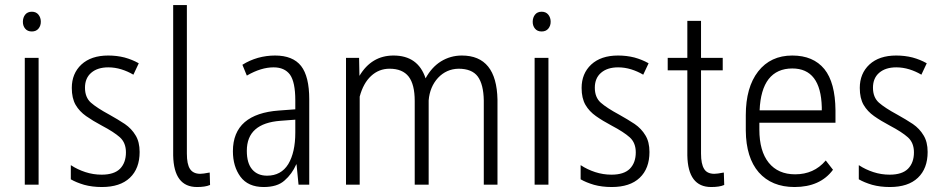

<svg xmlns="http://www.w3.org/2000/svg" viewBox="-20 -731 3747 760"><path d="M79.6 -672.9Q88.9 -684.6 106 -684.6Q123 -684.6 132.3 -672.9Q141.6 -661.1 141.6 -645Q141.6 -628.9 132.3 -617.7Q123 -606.4 106 -606.4Q88.9 -606.4 79.6 -617.7Q70.3 -628.9 70.6 -645.3Q70.8 -661.6 79.6 -672.9ZM132.8 0H131.3H79.6H78.1V-1.5V-500.5V-502H79.6H131.3H132.8V-500.5V-1.5Z M516.6 -195.3Q532.7 -169.4 532.7 -129.4Q532.7 -64 494.1 -27.3Q474.6 -8.8 447 0.2Q419.4 9.3 383.3 9.3Q344.7 9.3 313 0.5Q281.7 -8.8 260.7 -21L260.3 -21.5V-22V-75.2V-77.1L262.2 -76.2Q286.6 -60.1 317.9 -49.8Q349.1 -39.6 382.3 -39.6Q431.6 -39.6 455.1 -63Q478.5 -86.9 478.5 -127.9Q478.5 -165.5 455.1 -187Q431.2 -208.5 382.8 -233.9Q347.2 -252.9 320.8 -271.5Q294.4 -290 279.3 -315.9Q264.2 -342.3 264.2 -382.8Q264.2 -439.9 302.2 -475.6Q340.8 -511.2 408.2 -511.2H408.7Q442.4 -511.2 473.1 -503.4Q503.4 -495.1 528.3 -481L529.3 -480.5L528.8 -479.5L508.8 -437L508.3 -435.5L506.8 -436Q485.4 -448.7 460.4 -456.5Q434.6 -464.4 408.7 -464.4Q366.2 -464.4 341.3 -443.1Q316.4 -421.9 316.4 -383.8Q316.4 -345.7 339.8 -324.7Q363.8 -303.7 412.6 -277.3Q446.8 -258.3 474.1 -240.2Q501 -221.7 516.6 -195.3Z M719.7 -710.9V-123Q719.7 -81.1 731.9 -62.5Q744.1 -43.5 771.5 -43Q772 -43 772.5 -43Q784.2 -43 808.6 -47.9H810.1L811.5 1L810.5 1.5Q792.5 9.3 759.8 9.3Q668 9.3 665.5 -115.7V-710.9Z M1148.9 -206.1V-257.3L1090.8 -252.9Q1023.9 -248 990.5 -218.5Q957 -189 957 -133.8Q957 -85 978.3 -60.3Q999.5 -35.6 1037.1 -35.6Q1092.8 -35.6 1121.1 -81.5Q1148.9 -127.9 1148.9 -206.1ZM1001 -502Q1034.2 -511.2 1068.8 -511.2Q1139.2 -511.2 1171.9 -469.7Q1204.1 -428.2 1204.1 -337.9V-1V0H1202.6H1162.6H1161.6V-1L1153.8 -80.6H1152.8Q1135.7 -42 1106.4 -16.6Q1091.8 -3.4 1071.3 2.9Q1050.3 9.3 1023.9 9.3Q961.9 9.3 931.6 -31.7Q901.9 -72.3 901.9 -132.3Q901.9 -207 948.7 -247.6Q995.1 -287.1 1084 -293.5L1148.9 -298.3V-334Q1148.9 -405.8 1127.9 -435.5Q1106.4 -464.4 1063 -464.4Q1013.7 -464.4 958.5 -432.6L957.5 -431.6L956.5 -433.1L939.9 -473.6L939.5 -474.6L940.4 -475.1Q967.3 -492.2 1001 -502Z M1713.9 -422.9Q1681.2 -387.2 1676.8 -333.5V-1.5V0H1675.3H1623H1621.6V-1.5V-331.5Q1621.6 -396.5 1597.7 -427.7Q1573.2 -459 1522 -459Q1480 -459 1449 -430.4Q1418 -401.9 1403.8 -348.6V-1.5V0H1402.3H1351.1H1349.6V-1.5V-500.5V-502H1351.1H1399.9H1401.4V-500.5L1402.8 -430.7Q1450.7 -511.2 1537.6 -511.2Q1634.8 -511.2 1664.6 -420.9Q1688.5 -464.8 1725.1 -487.8Q1763.2 -511.2 1808.1 -511.2Q1945.8 -511.2 1949.2 -336.4V-1.5V0H1947.8H1896.5H1895V-1.5V-333Q1894 -397 1871.1 -428.2Q1848.1 -459 1794.9 -459Q1747.1 -458 1713.9 -422.9Z M2097.7 -672.9Q2106.9 -684.6 2124 -684.6Q2141.1 -684.6 2150.4 -672.9Q2159.7 -661.1 2159.7 -645Q2159.7 -628.9 2150.4 -617.7Q2141.1 -606.4 2124 -606.4Q2106.9 -606.4 2097.7 -617.7Q2088.4 -628.9 2088.6 -645.3Q2088.9 -661.6 2097.7 -672.9ZM2150.9 0H2149.4H2097.7H2096.2V-1.5V-500.5V-502H2097.7H2149.4H2150.9V-500.5V-1.5Z M2534.7 -195.3Q2550.8 -169.4 2550.8 -129.4Q2550.8 -64 2512.2 -27.3Q2492.7 -8.8 2465.1 0.2Q2437.5 9.3 2401.4 9.3Q2362.8 9.3 2331.1 0.5Q2299.8 -8.8 2278.8 -21L2278.3 -21.5V-22V-75.2V-77.1L2280.3 -76.2Q2304.7 -60.1 2335.9 -49.8Q2367.2 -39.6 2400.4 -39.6Q2449.7 -39.6 2473.1 -63Q2496.6 -86.9 2496.6 -127.9Q2496.6 -165.5 2473.1 -187Q2449.2 -208.5 2400.9 -233.9Q2365.2 -252.9 2338.9 -271.5Q2312.5 -290 2297.4 -315.9Q2282.2 -342.3 2282.2 -382.8Q2282.2 -439.9 2320.3 -475.6Q2358.9 -511.2 2426.3 -511.2H2426.8Q2460.4 -511.2 2491.2 -503.4Q2521.5 -495.1 2546.4 -481L2547.4 -480.5L2546.9 -479.5L2526.9 -437L2526.4 -435.5L2524.9 -436Q2503.4 -448.7 2478.5 -456.5Q2452.6 -464.4 2426.8 -464.4Q2384.3 -464.4 2359.4 -443.1Q2334.5 -421.9 2334.5 -383.8Q2334.5 -345.7 2357.9 -324.7Q2381.8 -303.7 2430.7 -277.3Q2464.8 -258.3 2492.2 -240.2Q2519 -221.7 2534.7 -195.3Z M2754.9 -648.4V-647V-502H2839.4H2840.8V-500.5V-454.1V-452.6H2839.4H2754.9V-123Q2754.9 -82 2767.1 -62.5Q2778.3 -43.5 2806.6 -43Q2807.1 -43 2807.6 -43Q2819.3 -43 2843.8 -47.9H2845.2V-46.4L2846.7 0V1L2845.7 1.5Q2828.1 9.3 2794.9 9.3Q2703.1 9.3 2700.7 -115.7V-452.6H2624.5H2623V-454.1V-500.5V-502H2624.5H2700.7V-647V-648.4H2702.1H2753.4Z M3232.9 -306.6Q3229 -460 3116.2 -460Q3055.7 -460 3022.5 -418Q2990.2 -376 2986.8 -294.4H3232.9ZM3125 9.3Q3034.7 9.3 2983.4 -48.8Q2933.1 -106.9 2932.1 -213.9V-274.9Q2932.1 -385.3 2981 -448.2Q3030.3 -511.2 3116.2 -511.2Q3199.2 -511.2 3243.2 -457.5Q3286.1 -404.3 3287.1 -294.4V-246.1V-245.1H3285.6H2985.8V-218.3Q2985.8 -132.8 3022.9 -86.9Q3060.1 -41 3127.4 -41Q3201.7 -41 3247.6 -94.7L3248.5 -95.7L3249.5 -94.7L3276.4 -60.1L3277.3 -59.6L3276.9 -58.6Q3252 -24.9 3213.9 -7.8Q3175.8 9.3 3125 9.3Z M3635.7 -195.3Q3651.9 -169.4 3651.9 -129.4Q3651.9 -64 3613.3 -27.3Q3593.8 -8.8 3566.2 0.2Q3538.6 9.3 3502.4 9.3Q3463.9 9.3 3432.1 0.5Q3400.9 -8.8 3379.9 -21L3379.4 -21.5V-22V-75.2V-77.1L3381.3 -76.2Q3405.8 -60.1 3437 -49.8Q3468.3 -39.6 3501.5 -39.6Q3550.8 -39.6 3574.2 -63Q3597.7 -86.9 3597.7 -127.9Q3597.7 -165.5 3574.2 -187Q3550.3 -208.5 3502 -233.9Q3466.3 -252.9 3439.9 -271.5Q3413.6 -290 3398.4 -315.9Q3383.3 -342.3 3383.3 -382.8Q3383.3 -439.9 3421.4 -475.6Q3460 -511.2 3527.3 -511.2H3527.8Q3561.5 -511.2 3592.3 -503.4Q3622.6 -495.1 3647.5 -481L3648.4 -480.5L3647.9 -479.5L3627.9 -437L3627.4 -435.5L3626 -436Q3604.5 -448.7 3579.6 -456.5Q3553.7 -464.4 3527.8 -464.4Q3485.4 -464.4 3460.4 -443.1Q3435.5 -421.9 3435.5 -383.8Q3435.5 -345.7 3459 -324.7Q3482.9 -303.7 3531.7 -277.3Q3565.9 -258.3 3593.3 -240.2Q3620.1 -221.7 3635.7 -195.3Z"/></svg>

Font: MAUL Condensed Light
Style: Light
Weight: 300
Designer: MAUL
Version: Version 2.137; 2017; ttfautohint (v1.8.3)